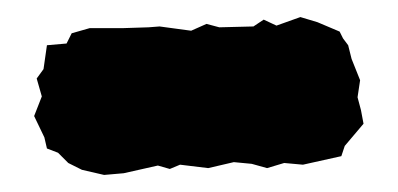

<svg xmlns="http://www.w3.org/2000/svg" viewBox="-20 -368 466 225"><path d="M403 -239 406 -223 384 -197 380 -185 335 -175 313 -177 293 -171 275 -176 254 -178 224 -171 191 -175 179 -170 165 -174 125 -165 102 -163 76 -169 60 -177 48 -189 35 -194 32 -207 20 -232 29 -255 23 -276 31 -287 35 -315 58 -317 64 -329 85 -335H123L154 -336L167 -337L204 -332L222 -340L237 -336L277 -337L289 -345L304 -338L332 -348L352 -342L378 -331L382 -323L388 -315L392 -299L402 -274L399 -254Z"/></svg>

Font: Winky Rough ExtraBold
Style: Regular
Weight: 800
Designer: Simon Atzbach
Foundry: typofactur
Version: Version 1.206; ttfautohint (v1.8.4.7-5d5b)